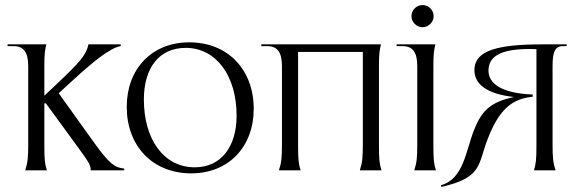

<svg xmlns="http://www.w3.org/2000/svg" viewBox="-20 -676 2305 762"><path d="M80 0H166C158 -25 156 -45 156 -95V-266H162L292 -88C333 -31 340 -21 340 0H473V-7C433 -11 411 -30 352 -112L213 -306L272 -360C344 -426 417 -487 459 -493V-500H331C323 -458 293 -426 214 -351L156 -296V-416C156 -460 158 -476 164 -500H10V-493H33C74 -493 92 -469 92 -413V-105C92 -50 90 -30 80 0Z M739 12C888 12 987 -94 987 -244C987 -399 885 -508 731 -508C582 -508 483 -402 483 -252C483 -97 585 12 739 12ZM753 -12C629 -12 551 -124 551 -281C551 -406 611 -486 717 -486C838 -486 919 -375 919 -217C919 -93 857 -12 753 -12Z M1087 0H1173C1165 -25 1163 -45 1163 -95V-470H1420V-105C1420 -50 1418 -30 1408 0H1494C1486 -25 1484 -45 1484 -95V-416C1484 -460 1486 -476 1492 -500H1017V-493H1040C1081 -493 1099 -469 1099 -413V-105C1099 -50 1097 -30 1087 0Z M1624 0H1710C1702 -25 1700 -45 1700 -95V-416C1700 -460 1702 -476 1708 -500H1554V-493H1577C1618 -493 1636 -469 1636 -413V-105C1636 -50 1634 -30 1624 0ZM1657 -568C1681 -568 1701 -588 1701 -612C1701 -636 1681 -656 1657 -656C1633 -656 1613 -636 1613 -612C1613 -588 1633 -568 1657 -568Z M2173 -105V-413C2173 -469 2182 -493 2215 -493H2229V-500H2134C1956 -500 1868 -476 1863 -404C1859 -341 1914 -303 2020 -291C1926 -271 1891 -236 1861 -159C1829 -79 1820 35 1730 59L1732 66C1895 28 1876 -22 1915 -123C1962 -246 2015 -284 2094 -292V-301C1980 -305 1913 -340 1919 -404C1924 -454 1970 -486 2109 -481V-95C2109 -45 2107 -25 2099 0H2185C2175 -30 2173 -50 2173 -105Z"/></svg>

Font: Sinistre
Style: Regular
Weight: 400
Designer: Jules Durand
Foundry: Collletttivo
Version: Version 69.420;Glyphs 3.2 (3217)